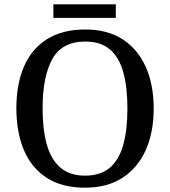

<svg xmlns="http://www.w3.org/2000/svg" viewBox="-20 -862 791 892"><path d="M375 10Q268 10 197 -36Q126 -82 91 -165Q56 -248 56 -359Q56 -470 91 -552Q126 -634 197.5 -679.5Q269 -725 376 -725Q479 -725 549.5 -679.5Q620 -634 657 -551.5Q694 -469 694 -358Q694 -247 657 -164.5Q620 -82 549 -36Q478 10 375 10ZM375 -46Q448 -46 491 -83.5Q534 -121 553 -190.5Q572 -260 572 -358Q572 -456 553 -525.5Q534 -595 491 -632Q448 -669 376 -669Q268 -669 223 -587.5Q178 -506 178 -358Q178 -260 197.5 -190.5Q217 -121 260.5 -83.5Q304 -46 375 -46ZM228 -779V-842H518V-779Z"/></svg>

Font: ET Text
Style: Regular
Weight: 470
Designer: Monotype Design Team
Foundry: Monotype Imaging Inc.
Version: Version 2.009